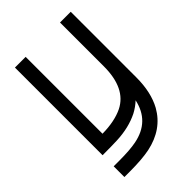

<svg xmlns="http://www.w3.org/2000/svg" viewBox="-216 -808 897 897"><g transform="rotate(-45 232.5 -359.5)"><path d="M94.2 2H58.6V-68.8H94.2Q165.5 -68.8 207.5 -77.1Q324.7 -100.1 349.1 -214.4Q326.2 -192.9 297.4 -177.7Q235.8 -147 154.8 -143.6Q120.6 -142.1 58.6 -142.1V-721.2H129.4V-213.4Q210.9 -214.4 264.6 -240.7Q356.4 -286.6 356.4 -431.6V-721.2H427.2V-287.6Q427.2 -189.5 390.6 -123Q339.4 -32.2 225.6 -8.3Q174.8 2 94.2 2Z"/></g></svg>

Font: Greenwashing Machine
Style: Regular
Weight: 400
Designer: Tup Wanders
Foundry: Free font, DO NOT SELL
Version: Version 1.00;August 10, 2023;FontCreator 11.5.0.2430 64-bit